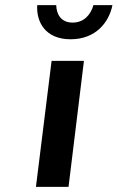

<svg xmlns="http://www.w3.org/2000/svg" viewBox="-20 -728 458 748"><path d="M120 0H247L307 -491H181ZM255 -575C354 -575 405 -642 418 -708H344C334 -672 308 -640 263 -640C218 -640 200 -672 199 -708H125C121 -642 157 -575 255 -575Z"/></svg>

Font: Falling Sky
Style: ExtObl
Weight: 400
Designer: Paul D. Hunt
Foundry: Adobe Systems Incorporated
Version: Version 1.02